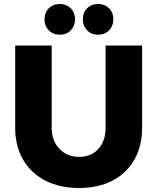

<svg xmlns="http://www.w3.org/2000/svg" viewBox="-20 -929 789 962"><path d="M377 -143Q436 -143 472.5 -182.5Q509 -222 509 -289V-701H692V-289Q692 -198 653.5 -129.5Q615 -61 543.5 -24Q472 13 376 13Q280 13 207.5 -24Q135 -61 95.5 -129.5Q56 -198 56 -289V-701H239V-289Q239 -223 278 -183Q317 -143 377 -143ZM356 -832Q356 -799 334.5 -777Q313 -755 280 -755Q246 -755 224.5 -777Q203 -799 203 -832Q203 -866 224.5 -887.5Q246 -909 280 -909Q313 -909 334.5 -887.5Q356 -866 356 -832ZM548 -832Q548 -799 526.5 -777Q505 -755 472 -755Q438 -755 416.5 -777Q395 -799 395 -832Q395 -866 416.5 -887.5Q438 -909 472 -909Q505 -909 526.5 -887.5Q548 -866 548 -832Z"/></svg>

Font: Montserrat V1
Style: Bold
Weight: 700
Designer: Julieta Ulanovsky
Foundry: Julieta Ulanovsky
Version: Version 6.001